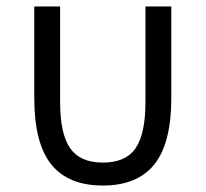

<svg xmlns="http://www.w3.org/2000/svg" viewBox="-20 -561 636 594"><path d="M166 -245Q166 -147 197 -102.5Q228 -58 298 -58Q369 -58 399.5 -102.5Q430 -147 430 -245V-541H510V-258Q510 -118 457.5 -52.5Q405 13 298 13Q191 13 138.5 -52.5Q86 -118 86 -258V-541H166Z"/></svg>

Font: IBM Plex Sans SC
Style: Regular
Weight: 400
Designer: Mike Abbink; Paul van der Laan; Pieter van Rosmalen; Eunyou Noh; Wujin Sim; Chorong Kim; Dohee Lee; Yejin We; Jinhee Kim
Foundry: Sandoll Inc.
Version: Version 1.000